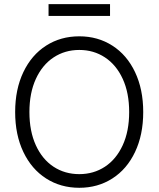

<svg xmlns="http://www.w3.org/2000/svg" viewBox="-20 -891 761 921"><path d="M360.4 9.8Q271 9.8 201.2 -34.9Q131.3 -79.6 92 -162.1Q52.7 -244.6 52.7 -353.5Q52.7 -462.4 92 -544.9Q131.3 -627.4 201.2 -672.1Q271 -716.8 360.4 -716.8Q449.2 -716.8 519 -672.1Q588.9 -627.4 627.9 -544.9Q667 -462.4 667 -353.5Q667 -244.6 627.9 -162.1Q588.9 -79.6 519 -34.9Q449.2 9.8 360.4 9.8ZM360.4 -651.4Q291.5 -651.4 237.3 -615.7Q183.1 -580.1 152.1 -512.7Q121.1 -445.3 121.1 -353.5Q121.1 -261.7 151.9 -194.3Q182.6 -127 236.8 -91.3Q291 -55.7 360.4 -55.7Q429.2 -55.7 483.4 -91.3Q537.6 -127 568.6 -194.3Q599.6 -261.7 599.6 -353.5Q599.6 -445.8 568.6 -512.9Q537.6 -580.1 483.4 -615.7Q429.2 -651.4 360.4 -651.4ZM507.8 -814.5H212.9V-871.1H507.8Z"/></svg>

Font: Pretendard GOV Light
Style: Regular
Weight: 300
Designer: Base glyphs from Inter by Rasmus Andersson; Hangeul glyphs from Noto Sans CJK(Source Han Sans) by Jang Soo-young and Kan
Foundry: Kil Hyung-jin
Version: Version 1.309